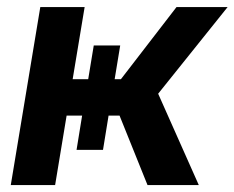

<svg xmlns="http://www.w3.org/2000/svg" viewBox="-20 -536 679 556"><path d="M11.2 0 96.7 -515.6H225.1L190.4 -306.6H235.4L251.5 -404.3H328.1L312 -306.6H330.1L491.2 -515.6H639.2L438 -264.6L555.7 0H407.2L326.2 -201.2H294.4L278.3 -102.1H201.7L217.8 -201.2H172.9L139.6 0Z"/></svg>

Font: Inter Display Semi Bold
Style: Italic
Weight: 600
Italic angle: -9.39999°
Designer: Rasmus Andersson
Foundry: rsms
Version: Version 4.000;git-4fc901f